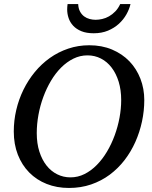

<svg xmlns="http://www.w3.org/2000/svg" viewBox="-20 -910 750 946"><path d="M577.1 -417Q577.1 -466.8 564.7 -507.3Q552.2 -547.9 530 -576.9Q507.8 -606 477.3 -621.6Q446.8 -637.2 411.1 -637.2Q374.5 -637.2 341.8 -621.1Q309.1 -605 281.2 -577.1Q253.4 -549.3 231.2 -512Q209 -474.6 193.4 -432.1Q177.7 -389.6 169.4 -344Q161.1 -298.3 161.1 -253.9Q161.1 -203.1 174.1 -162.8Q187 -122.6 209.2 -94.5Q231.4 -66.4 261.7 -51.3Q292 -36.1 327.1 -36.1Q363.8 -36.1 396.5 -52.5Q429.2 -68.8 457 -97.2Q484.9 -125.5 507.1 -162.8Q529.3 -200.2 544.9 -242.7Q560.5 -285.2 568.8 -329.8Q577.1 -374.5 577.1 -417ZM690.9 -417Q690.9 -364.3 679.7 -311.8Q668.5 -259.3 647 -210.9Q625.5 -162.6 593.8 -121.3Q562 -80.1 520.8 -49.3Q479.5 -18.6 429 -1.2Q378.4 16.1 319.8 16.1Q259.8 16.1 210 -3.7Q160.2 -23.4 124 -60.1Q87.9 -96.7 67.9 -147.9Q47.9 -199.2 47.9 -262.2Q47.9 -315.9 60.1 -368.2Q72.3 -420.4 95.5 -467.8Q118.7 -515.1 151.6 -555.2Q184.6 -595.2 225.8 -624.5Q267.1 -653.8 316.2 -670.4Q365.2 -687 419.9 -687Q481.9 -687 532.2 -665.8Q582.5 -644.5 617.7 -607.9Q652.8 -571.3 671.9 -522Q690.9 -472.7 690.9 -417ZM623 -890.1Q617.2 -864.7 602.8 -839.1Q588.4 -813.5 565.7 -792.7Q543 -772 512 -759Q481 -746.1 441.4 -746.1Q405.8 -746.1 380.9 -756.3Q356 -766.6 340.6 -783.2Q325.2 -799.8 318.1 -820.8Q311 -841.8 311 -863.3Q311 -869.1 311.5 -876Q312 -882.8 313 -890.1H365.2Q366.2 -868.2 374.3 -853.3Q382.3 -838.4 394.5 -829.3Q406.7 -820.3 421.6 -816.4Q436.5 -812.5 451.2 -812.5Q466.3 -812.5 483.6 -816.4Q501 -820.3 517.3 -829.6Q533.7 -838.9 548.1 -853.8Q562.5 -868.7 572.3 -890.1Z"/></svg>

Font: Charis SIL Eur
Style: Italic
Weight: 400
Italic angle: -11°
Foundry: SIL International
Version: Version 5.000